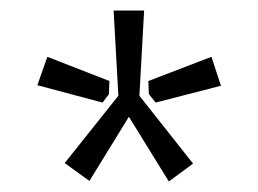

<svg xmlns="http://www.w3.org/2000/svg" viewBox="-20 -711 491 365"><path d="M254 -691 245 -529 347 -400 301 -366 225 -489 150 -367 103 -401 205 -529 196 -691ZM70 -603 188 -557 187 -532 175 -516 51 -549ZM382 -603 400 -548 276 -516 263 -532 262 -557Z"/></svg>

Font: Exo 2 Medium
Style: Regular
Weight: 500
Designer: Natanael Gama
Foundry: Natanael Gama
Version: Version 2.010